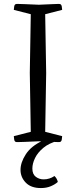

<svg xmlns="http://www.w3.org/2000/svg" viewBox="-20 -720 385 973"><path d="M65 0Q54 0 52 -12.5Q50 -25 50 -30L136 -52L131 -350L136 -648L50 -670Q50 -675 52 -687.5Q54 -700 65 -700Q65 -700 73.5 -700Q82 -700 106 -699Q130 -698 177 -696Q224 -698 245.5 -699Q267 -700 273.5 -700Q280 -700 280 -700Q291 -700 293 -687.5Q295 -675 295 -670L209 -648L214 -350L209 -52L295 -30Q295 -25 293 -12.5Q291 0 280 0Q280 0 273.5 0Q267 0 245.5 -1Q224 -2 177 -4Q130 -2 106 -1Q82 0 73.5 0Q65 0 65 0ZM187 233Q137 233 110.5 205.5Q84 178 84 141Q84 103 111 61.5Q138 20 196 -7H275Q229 5 200 29Q171 53 157.5 81Q144 109 144 134Q144 163 161.5 176Q179 189 201 189Q231 189 256 172Q269 184 273 202Q260 214 238 223.5Q216 233 187 233Z"/></svg>

Font: Mate
Style: Regular
Weight: 400
Designer: Eduardo Rodriguez Tunni
Foundry: Eduardo Rodriguez Tunni
Version: Version 1.003; ttfautohint (v1.8.4.7-5d5b);gftools[0.9.24]